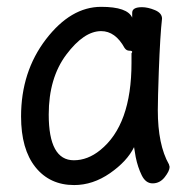

<svg xmlns="http://www.w3.org/2000/svg" viewBox="-20 -512 540 556"><path d="M193.8 -47.9Q233.9 -47.9 270 -77.1Q360.8 -149.9 360.8 -330.1V-357.9Q362.8 -359.9 362.8 -361.8Q362.8 -365.2 354.5 -365.2Q346.2 -365.2 340.8 -373Q314 -421.9 272.9 -421.9Q223.1 -421.9 172.1 -354Q121.1 -286.1 121.1 -180.2Q121.1 -47.9 193.8 -47.9ZM194.8 23.9Q124 23.9 82.5 -28.1Q41 -80.1 41 -174.8Q41 -304.2 113 -398.2Q185.1 -492.2 272.9 -492.2Q349.1 -492.2 362.8 -460.9V-475.1Q362.8 -491.2 391.1 -491.2Q408.2 -491.2 428.7 -482.7Q449.2 -474.1 449.2 -458Q443.8 -411.1 439.9 -306.2Q437 -225.1 437 -192.9Q437 -92.8 469.2 -36.1L471.2 -28.8Q471.2 -17.1 457 1Q442.9 19 421.9 19Q401.9 19 390.4 -4.4Q378.9 -27.8 373 -57.1L368.2 -85.9Q348.1 -44.9 298.6 -10.5Q249 23.9 194.8 23.9Z"/></svg>

Font: LXGW WenKai Mono Screen
Style: Regular
Weight: 400
Monospace: yes
Designer: LXGW / Fontworks Inc.
Foundry: LXGW / Fontworks Inc.
Version: Version 1.330;April 28,2024